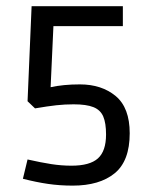

<svg xmlns="http://www.w3.org/2000/svg" viewBox="-20 -582 478 602"><path d="M208 0Q167 0 130.4 -5.4Q93.8 -10.7 51.8 -21.5L66.4 -82Q109.4 -72.3 141.1 -67.4Q172.9 -62.5 204.1 -62.5Q261.7 -62.5 287.1 -85.4Q312.5 -108.4 312.5 -160.2Q312.5 -196.3 303.7 -216.8Q294.9 -237.3 272.9 -246.1Q251 -254.9 210.9 -254.9Q183.6 -254.9 156.7 -252Q129.9 -249 89.8 -242.2L66.4 -264.6L79.1 -562.5H365.2V-500H147.5L138.7 -308.6Q178.7 -317.4 230.5 -317.4Q298.8 -317.4 342.8 -280.8Q386.7 -244.1 386.7 -164.1Q386.7 -77.1 339.4 -38.6Q292 0 208 0Z"/></svg>

Font: Sudo Variable
Style: Regular
Weight: 400
Monospace: yes
Designer: Jens Kutilek
Foundry: Jens Kutilek
Version: Version 0.040